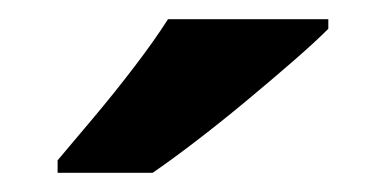

<svg xmlns="http://www.w3.org/2000/svg" viewBox="-20 -786 402 200"><path d="M322 -756Q308 -742 285 -722Q262 -702 235.5 -680Q209 -658 183.5 -638.5Q158 -619 139 -606H40V-619Q56 -638 77.5 -663.5Q99 -689 120 -716.5Q141 -744 155 -766H322Z"/></svg>

Font: Noto Sans Tamil
Style: Regular
Weight: 400
Designer: Jelle Bosma - Monotype Design Team
Foundry: Monotype Imaging Inc.
Version: Version 2.003